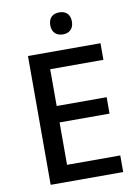

<svg xmlns="http://www.w3.org/2000/svg" viewBox="-99 -984 754 1048"><g transform="rotate(-10 278.5 -459.5)"><path d="M305 -919C271 -919 244 -902 244 -858C244 -815 271 -797 305 -797C336 -797 364 -815 364 -858C364 -902 336 -919 305 -919ZM497 0V-92H202V-327H479V-418H202V-622H497V-714H95V0Z"/></g></svg>

Font: Noto Sans Medefaidrin Medium
Style: Regular
Weight: 500
Designer: Dalton Maag Ltd
Foundry: Dalton Maag Ltd
Version: Version 1.002